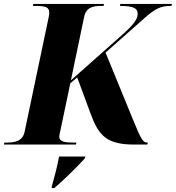

<svg xmlns="http://www.w3.org/2000/svg" viewBox="-51 -734 894 975"><path d="M-31 0H335L337 -10H324C282 -10 250 -13 250 -41C250 -45 252 -56 255 -68L306 -311L341 -341L409 -157C449 -47 490 0 629 0H697L700 -10H697C676 -10 667 -22 625 -125L485 -467L676 -636C737 -691 764 -704 819 -704L823 -714H560L558 -704C636 -704 648 -688 648 -663C648 -627 608 -590 530 -522L309 -326L376 -647C386 -697 422 -704 462 -704H475L477 -714H118L116 -704H129C182 -704 200 -697 199 -668C199 -660 197 -648 194 -636L74 -65C64 -17 25 -10 -16 -10H-29ZM212 213V221H225C269 183 345 110 379 71L383 61H249C240 110 227 159 212 213Z"/></svg>

Font: Noto Serif Display ExtraBold
Style: Italic
Weight: 800
Italic angle: -12°
Designer: Monotype Design Team
Foundry: Monotype Imaging Inc.
Version: Version 2.009